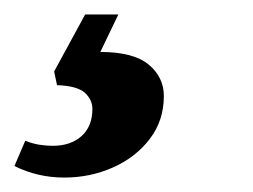

<svg xmlns="http://www.w3.org/2000/svg" viewBox="-75 -26 350 266"><path d="M14 220Q-23 220 -55 204L-40 169Q-30 173 -20.5 174.5Q-11 176 -2 176Q23 176 38 162.5Q53 149 53 125Q53 112 42.5 102.5Q32 93 4 92L0 73L43 -6H89L64 46Q110 46 131 63.5Q152 81 152 107Q152 141 132.5 166.5Q113 192 81.5 206Q50 220 14 220Z"/></svg>

Font: Manuale
Style: Italic
Weight: 400
Italic angle: -11°
Designer: Eduardo Tunni / Pablo Cosgaya
Foundry: Eduardo Tunni / Pablo Cosgaya
Version: Version 1.002